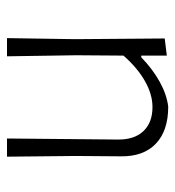

<svg xmlns="http://www.w3.org/2000/svg" viewBox="4 -505 501 549"><g transform="rotate(90 254.5 -230.5)"><path d="M286 -416Q250 -416 212 -394.5Q174 -373 139 -333L138 -198L141 0H89L92 -195L90 -451L139 -457V-384H144Q178 -417 214.5 -437Q251 -457 285 -461Q354 -461 391 -425.5Q428 -390 427 -325L426 -197L428 0H376L379 -315Q380 -363 355.5 -389.5Q331 -416 286 -416Z"/></g></svg>

Font: t
Style: Regular
Weight: 300
Designer: Juan Pablo del Peral
Foundry: Huerta Tipografica
Version: Version 2.004; ttfautohint (v1.8.1)